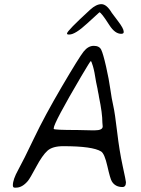

<svg xmlns="http://www.w3.org/2000/svg" viewBox="-20 -925 670 911"><path d="M465.8 -342.8Q465.8 -388.2 449.7 -464.8L448.2 -474.6L444.3 -493.7L442.9 -502.9L436 -535.6Q428.2 -586.9 420.9 -611.1Q413.6 -635.3 410.9 -635.3Q408.2 -635.3 366.2 -564Q234.9 -340.8 234.9 -316.4V-313.5Q234.9 -308.1 347.7 -308.1L415.5 -306.6H429.7Q467.3 -306.6 467.3 -325.2Q465.8 -338.4 465.8 -342.8ZM510.3 -864.3Q512.7 -860.4 539.8 -825Q566.9 -789.6 566.9 -774.9V-772.5Q566.9 -764.6 554.7 -764.6Q525.4 -764.6 499 -805.7Q460 -866.7 451.7 -866.7Q451.2 -866.7 394 -814Q336.9 -761.2 309.1 -761.2H305.7Q297.9 -761.2 297.9 -766.1Q297.9 -778.3 407.7 -878.9Q436.5 -905.3 461.2 -905.3Q485.8 -905.3 510.3 -864.3ZM577.6 -60.5Q577.6 -37.6 561 -37.6Q526.4 -37.6 510.3 -64.9Q502.9 -77.1 489.5 -136.5Q476.1 -195.8 460 -206.1Q419.9 -231.4 279.8 -231.4Q229.5 -231.4 205.3 -210Q181.2 -188.5 151.6 -133.3Q122.1 -78.1 112.3 -66.4Q85.4 -34.7 56.6 -34.7H49.3Q41 -34.7 41 -45.9Q41 -73.2 66.2 -118.7Q91.3 -164.1 141.6 -269.5Q191.9 -375 273.4 -513.9Q355 -652.8 376.7 -680.2Q398.4 -707.5 424.8 -707.5Q451.2 -707.5 460.2 -689.2Q469.2 -670.9 483.2 -609.6Q497.1 -548.3 503.4 -502.4Q509.8 -456.5 517.6 -422.4Q525.4 -388.2 535.9 -298.8Q546.4 -209.5 562 -137.9Q577.6 -66.4 577.6 -60.5Z"/></svg>

Font: Averia Sans Libre Light
Style: Italic
Weight: 300
Italic angle: -8.5°
Version: Version 1.002